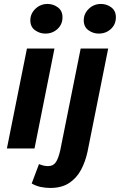

<svg xmlns="http://www.w3.org/2000/svg" viewBox="-20 -737 595 953"><path d="M14.2 0 113.7 -496H250.4L151.3 0ZM204.7 -570.3Q177.1 -570.3 153.8 -587Q130.6 -603.6 130.6 -636.2Q130.6 -669.1 155.7 -693.3Q180.8 -717.4 216 -717.4Q244.5 -717.4 267.3 -700.4Q290.2 -683.3 290.2 -651.2Q290.2 -616.2 265.6 -593.3Q241 -570.3 204.7 -570.3ZM229.8 195.9Q205.1 195.9 181.6 190.9Q158.1 185.8 137.3 173.7L173.6 77.5Q184.6 82 195.3 84.7Q206 87.5 218.4 87.5Q243.8 87.5 256.6 69Q269.4 50.6 278.8 10.2L380.4 -496H517L414.4 16Q403.8 65.8 381.9 106.6Q359.9 147.4 322.7 171.7Q285.5 195.9 229.8 195.9ZM469.8 -570.3Q442.1 -570.3 418.9 -587Q395.7 -603.6 395.7 -636.2Q395.7 -669.1 420.8 -693.3Q445.9 -717.4 481.1 -717.4Q509.6 -717.4 532.4 -700.4Q555.2 -683.3 555.2 -651.2Q555.2 -616.2 530.6 -593.3Q506.1 -570.3 469.8 -570.3Z"/></svg>

Font: Source Sans 3
Style: Italic
Weight: 200
Italic angle: -11°
Designer: Paul D. Hunt
Foundry: Adobe
Version: Version 3.046;hotconv 1.0.118;makeotfexe 2.5.65603